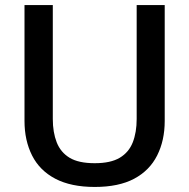

<svg xmlns="http://www.w3.org/2000/svg" viewBox="-20 -727 749 760"><path d="M632 -707V-248Q632 -171 602 -111.5Q572 -52 511 -19.5Q450 13 355 13Q261 13 199 -19.5Q137 -52 107 -111.5Q77 -171 77 -248V-707H189V-256Q189 -203 204.5 -163.5Q220 -124 255.5 -102.5Q291 -81 355 -81Q418 -81 454 -102.5Q490 -124 505.5 -163.5Q521 -203 521 -256V-707Z"/></svg>

Font: 42dot Sans Light SemiBold
Style: Regular
Weight: 600
Version: Version 1.000